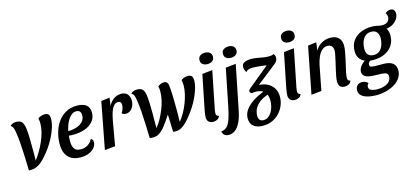

<svg xmlns="http://www.w3.org/2000/svg" viewBox="-70 -1298 4505 2072"><g transform="rotate(-15 2183.0 -262.0)"><path d="M122.7 12.3Q117.5 12.3 111.9 12.2Q106.3 12.2 100.3 11.2Q98.3 -70.8 95.3 -148.2Q92.3 -225.5 87.3 -292.8Q82.3 -360.2 74.3 -410Q69 -450.3 60.9 -471Q52.8 -491.7 33.3 -502.7Q44.3 -516.5 61.4 -523.2Q78.5 -530 102 -530Q152 -530 170.3 -500.5Q188.7 -471 193.7 -410Q195.5 -393.8 196.8 -367.3Q198 -340.8 198.9 -298.2Q199.8 -255.7 199.8 -187.7Q199.8 -163.7 199.8 -134.7Q199.8 -105.7 198.8 -72.3Q227.2 -108.7 254.2 -154.6Q281.2 -200.5 303.2 -250.4Q325.3 -300.3 338.2 -350.3Q351.2 -400.3 351.2 -444.8Q351.2 -458.5 349.8 -473.1Q348.3 -487.7 344.2 -502.7Q356.8 -514.7 377.4 -522.3Q398 -530 420 -530Q441.5 -530 453.5 -522.4Q465.5 -514.8 470.4 -500.3Q475.3 -485.8 475.3 -464.3Q475.3 -421 458.7 -368.1Q442 -315.2 415 -263.1Q388 -211 357 -167Q291.8 -76.8 238 -32.2Q184.2 12.3 122.7 12.3Z M677.7 20Q620.5 20 579.2 -1.6Q538 -23.2 516.1 -66.8Q494.2 -110.5 494.2 -177.8Q494.2 -241.2 511.6 -303.8Q529 -366.3 564.2 -417.2Q599.3 -468.2 653.7 -499.1Q708 -530 781.8 -530Q821 -530 851.9 -519.2Q882.8 -508.3 900.9 -483.2Q919 -458.2 919 -415.2Q919 -357.5 884.7 -317.5Q850.3 -277.5 793.1 -257.2Q735.8 -237 666.7 -236.8Q653.8 -236.7 638.4 -237.4Q623 -238.2 613.2 -239Q612.2 -222.5 611.2 -207Q610.2 -191.5 610.2 -179.3Q610.2 -124.7 629.9 -94.2Q649.7 -63.7 702.7 -63.7Q746.2 -63.7 780.1 -84.5Q814 -105.3 833 -142.7Q847 -139.3 852.1 -127Q857.2 -114.7 857.2 -101.8Q857.2 -72.3 836.2 -44.3Q815.2 -16.3 775.2 1.8Q735.3 20 677.7 20ZM620 -287.7Q654.2 -287.7 687.6 -295.1Q721 -302.5 748.8 -317.6Q776.5 -332.7 793.2 -357.2Q809.8 -381.8 809.8 -415.3Q809.7 -444.2 796.5 -458.8Q783.3 -473.3 758.3 -473.3Q730.2 -473.3 706.6 -455.8Q683 -438.3 665.8 -410.3Q648.7 -382.3 637.2 -349.9Q625.7 -317.5 620 -287.7Z M949 12 1048.7 -510 1143.8 -522 1131.8 -432Q1150.8 -474.5 1188.9 -502.2Q1227 -530 1273.8 -530Q1323.3 -530 1345.7 -500.8Q1368 -471.7 1368 -430Q1368 -380.5 1340.8 -344.3Q1313.7 -308.2 1269.8 -308.2Q1258.3 -308.2 1245.7 -312.2Q1233 -316.3 1226.3 -326.3Q1238.7 -342.8 1247 -367.2Q1255.3 -391.7 1255.3 -411.8Q1255.3 -431.2 1246.6 -442.1Q1237.8 -453 1219 -453Q1194.5 -453 1176.7 -435.4Q1158.8 -417.8 1147 -390.7Q1135.2 -363.5 1127.3 -333.2Q1119.5 -302.8 1115 -278L1066.2 0Z M1486 15.3Q1477.7 15.3 1468.5 14.2Q1459.3 13 1450 11.2Q1448 -70.8 1445 -148.2Q1442 -225.5 1437 -292.8Q1432 -360.2 1424 -410Q1418.7 -450.3 1410.6 -471Q1402.5 -491.7 1383 -502.7Q1393 -515.7 1410.2 -522.8Q1427.3 -530 1453.3 -530Q1486.3 -530 1504.3 -517.1Q1522.3 -504.2 1531.3 -477.5Q1540.3 -450.8 1543.2 -410Q1545 -393.3 1545.9 -366.9Q1546.8 -340.5 1547.8 -306.6Q1548.7 -272.7 1548.7 -232.3Q1548.7 -189.7 1547.8 -147.3Q1547 -105 1547.7 -72.3Q1576.7 -108 1602.1 -153.4Q1627.5 -198.8 1647.8 -249.2Q1668.2 -299.5 1679.5 -349.4Q1690.8 -399.3 1690.8 -443.8Q1690.8 -458.7 1689.4 -473.2Q1688 -487.7 1683.8 -502.7Q1694.8 -512.3 1712.6 -521.2Q1730.3 -530 1751.2 -530Q1774.7 -530 1785.2 -518.2Q1795.8 -506.3 1799.2 -487.3Q1802.5 -468.3 1803.8 -444.7Q1805.5 -422.3 1806.8 -391.4Q1808.2 -360.5 1808.7 -327.4Q1809.2 -294.3 1809.6 -264.5Q1810 -234.7 1810 -214Q1810 -186.3 1809.6 -149.9Q1809.2 -113.5 1808.2 -72.3Q1837.2 -108 1863.1 -153.4Q1889 -198.8 1908.5 -249.2Q1928 -299.5 1939.3 -349.4Q1950.7 -399.3 1950.7 -443.8Q1950.7 -458.7 1949.2 -473.2Q1947.8 -487.7 1943.7 -502.7Q1956.2 -514.7 1976.8 -522.3Q1997.5 -530 2018.7 -530Q2040.2 -530 2052.5 -522.4Q2064.8 -514.8 2070.1 -500.3Q2075.3 -485.8 2075.3 -464.3Q2075.3 -431.7 2065 -392.7Q2054.7 -353.7 2037.6 -312.6Q2020.5 -271.5 1999.4 -233.3Q1978.3 -195.2 1955.8 -163.2Q1922.7 -116.2 1888.5 -75.9Q1854.3 -35.7 1817.6 -10.7Q1780.8 14.3 1739.7 14.3Q1732.7 14.3 1725.5 13.6Q1718.3 12.8 1711.2 11Q1710.5 -47.2 1708.4 -93Q1706.3 -138.8 1704.3 -182.8Q1658 -110.3 1623 -66.8Q1588 -23.2 1556 -3.9Q1524 15.3 1486 15.3Z M2159.2 20Q2126.8 20 2108.8 2.1Q2090.8 -15.8 2090.8 -47.8Q2090.8 -59.7 2092.8 -76.7Q2094.8 -93.7 2098.1 -112.2Q2101.3 -130.7 2104.6 -147.2Q2107.8 -163.8 2110.2 -175.7L2177.8 -510L2291.7 -522L2208 -104.2Q2207 -96.2 2205 -83.4Q2203 -70.7 2203 -62.2Q2203 -47.2 2210.4 -38Q2217.8 -28.8 2233.2 -27.7Q2226.8 -3.2 2205.6 8.4Q2184.3 20 2159.2 20ZM2259.7 -598Q2228 -598 2207.1 -613.6Q2186.2 -629.2 2186.2 -660Q2186.2 -692.7 2208.2 -708.5Q2230.3 -724.3 2262 -724.3Q2294.3 -724.3 2315.3 -708.6Q2336.3 -692.8 2336.3 -662Q2336.3 -629.3 2314.2 -613.7Q2292 -598 2259.7 -598Z M2285.8 200Q2256.7 200 2237.7 185.4Q2218.7 170.8 2214.2 142Q2252.5 140 2278 115.6Q2303.5 91.2 2321.8 38.4Q2340.2 -14.3 2357 -99.2L2439.7 -510L2554 -522L2455.3 -31.8Q2438.8 53.2 2412.5 104.2Q2386.2 155.2 2354 177.6Q2321.8 200 2285.8 200ZM2521.7 -598Q2490 -598 2469.1 -613.6Q2448.2 -629.2 2448.2 -660Q2448.2 -692.7 2470.7 -708.5Q2493.2 -724.3 2524.8 -724.3Q2557.2 -724.3 2578.2 -708.6Q2599.2 -692.8 2599.2 -662Q2599.2 -629.3 2576.6 -613.7Q2554 -598 2521.7 -598Z M2670 200Q2599.5 200 2562.6 169.2Q2525.7 138.3 2525.7 80.3Q2525.7 30.7 2556.2 -12.7Q2586.7 -56.2 2643.5 -93.6Q2700.3 -131 2778.8 -159.7L2820.7 -117.7Q2745.7 -95.5 2704.6 -61.8Q2663.5 -28.2 2647.8 8.4Q2632.2 45 2632.2 78.3Q2632.2 110.8 2646.4 126.8Q2660.7 142.8 2687.7 142.8Q2726.7 142.8 2754.7 114.9Q2782.7 87 2797.8 44.2Q2812.8 1.3 2812.8 -42.2Q2812.8 -85.5 2798.2 -115.2Q2783.5 -145 2753.8 -160.3Q2724.2 -175.7 2679.3 -175.7Q2669 -175.7 2657.8 -174.2Q2646.7 -172.8 2640.3 -170.8L2717.3 -237.8Q2785.3 -237.7 2830.9 -213.8Q2876.5 -190 2899.8 -149.6Q2923.2 -109.2 2923.2 -57.8Q2923.2 -7.8 2904.7 38.4Q2886.2 84.7 2852.2 121.2Q2818.3 157.7 2771.8 178.8Q2725.3 200 2670 200ZM2640.3 -170.8Q2628.5 -176 2623.8 -182.7Q2619.2 -189.3 2619.2 -195.3Q2619.2 -205.3 2623.3 -211.5Q2627.5 -217.7 2638.2 -227.2L2872.8 -419.7Q2852.3 -424.3 2822.9 -427.4Q2793.5 -430.5 2765.8 -432.8Q2738 -435 2719.7 -435Q2691 -435 2673.1 -428.8Q2655.2 -422.5 2641.2 -406.3Q2632.3 -420.7 2627 -436.1Q2621.7 -451.5 2621.7 -467Q2621.7 -501.7 2651.5 -515.8Q2681.3 -530 2722.7 -530Q2755.2 -530 2788.5 -524.4Q2821.8 -518.8 2855 -512.8Q2888.2 -506.7 2919.8 -506.7Q2955 -506.7 2975.8 -517.8Q2984.5 -508.2 2988.3 -497.3Q2992.2 -486.5 2992.2 -472.8Q2992.2 -458.7 2983.7 -441.8Q2975.2 -425 2955.7 -409.8L2721.8 -225.7Z M3071.2 20Q3038.8 20 3020.8 2.1Q3002.8 -15.8 3002.8 -47.8Q3002.8 -59.7 3004.8 -76.7Q3006.8 -93.7 3010.1 -112.2Q3013.3 -130.7 3016.6 -147.2Q3019.8 -163.8 3022.2 -175.7L3089.8 -510L3203.7 -522L3120 -104.2Q3119 -96.2 3117 -83.4Q3115 -70.7 3115 -62.2Q3115 -47.2 3122.4 -38Q3129.8 -28.8 3145.2 -27.7Q3138.8 -3.2 3117.6 8.4Q3096.3 20 3071.2 20ZM3171.7 -598Q3140 -598 3119.1 -613.6Q3098.2 -629.2 3098.2 -660Q3098.2 -692.7 3120.2 -708.5Q3142.3 -724.3 3174 -724.3Q3206.3 -724.3 3227.3 -708.6Q3248.3 -692.8 3248.3 -662Q3248.3 -629.3 3226.2 -613.7Q3204 -598 3171.7 -598Z M3627.7 20Q3596.8 20 3578.3 2.5Q3559.8 -15 3559.8 -55Q3559.8 -77 3566.2 -111.8Q3572.7 -146.7 3582 -186.3Q3591.3 -226 3600.2 -264.9Q3609 -303.8 3615.4 -335.6Q3621.8 -367.3 3621.8 -384.8Q3621.8 -418.2 3604.9 -435.6Q3588 -453 3559.7 -453Q3520.7 -453 3493.6 -426.2Q3466.5 -399.3 3449.9 -358.8Q3433.3 -318.3 3424.8 -278.3L3370.7 0L3257 12L3358.7 -510L3453.7 -522L3441.7 -432Q3468.8 -480.3 3514 -505.2Q3559.2 -530 3608.8 -530Q3670 -530 3702.1 -498.2Q3734.2 -466.5 3734.2 -409.8Q3734.2 -382.3 3727.8 -345.2Q3721.5 -308 3712.2 -266.7Q3703 -225.3 3693.8 -185.9Q3684.7 -146.5 3678.3 -114.8Q3672 -83 3672 -65.3Q3672 -50.2 3677.8 -40Q3683.5 -29.8 3702.2 -27.7Q3695.8 -3.2 3674.7 8.4Q3653.5 20 3627.7 20Z M3940.7 198.3Q3899.5 198.3 3863.8 192.5Q3828 186.7 3801.1 174Q3774.2 161.3 3759.2 141.6Q3744.2 121.8 3744.3 94Q3744.7 61.3 3763.8 41.1Q3782.8 20.8 3817.7 20.8Q3838.2 20.8 3855 27.9Q3871.8 35 3884.8 50.2Q3876.8 56 3871.8 65.4Q3866.7 74.8 3866.7 88Q3866.7 115 3892.2 126.9Q3917.8 138.8 3969 138.8Q4003.2 138.8 4037.6 128.2Q4072 117.7 4094.6 94.7Q4117.2 71.7 4117.3 34.7Q4117.7 2.3 4085.5 -5.4Q4053.3 -13.2 3979.2 -13.2Q3934.7 -13.2 3902.4 -20.7Q3870.2 -28.2 3853.3 -44.8Q3836.5 -61.5 3836.3 -89Q3837.2 -117.7 3857.1 -146.3Q3877 -175 3908 -194.3Q3870.5 -211 3849.3 -241.8Q3828.2 -272.7 3828.2 -319.2Q3828.2 -389.3 3861.2 -435.8Q3894.3 -482.3 3949.5 -506.2Q4004.7 -530 4069.7 -530Q4099.5 -530 4119.8 -526.2Q4140 -522.5 4155.8 -518.8Q4171.7 -515 4189.2 -515Q4233 -515 4252.8 -535.6Q4272.7 -556.2 4273.3 -585.2Q4273.3 -607.7 4257.7 -631.7Q4271.2 -642.2 4285.8 -648.6Q4300.5 -655 4317.2 -655Q4340.3 -655 4353.3 -639.4Q4366.3 -623.8 4366.3 -599.8Q4366.3 -568.8 4347.9 -540.3Q4329.5 -511.8 4297.8 -492.3Q4266.2 -472.8 4224.7 -467Q4235.2 -451.2 4240.6 -431.3Q4246 -411.5 4246 -387.3Q4246 -321.5 4213.6 -274.2Q4181.2 -226.8 4126.2 -202.2Q4071.2 -177.7 4003.3 -177.7Q3993.2 -177.7 3983.6 -178.2Q3974 -178.7 3964.2 -179.7Q3954.3 -173 3947.2 -163.3Q3940 -153.7 3940 -139.2Q3940 -118.2 3962.9 -113.6Q3985.8 -109 4032.3 -109H4088Q4163.8 -109 4197.5 -80.3Q4231.2 -51.7 4231 -2.8Q4230.8 47 4204.5 84.5Q4178.2 122 4135.4 147.2Q4092.7 172.3 4041.4 185.3Q3990.2 198.3 3940.7 198.3ZM4019.7 -228.3Q4062.5 -228.3 4087.8 -253Q4113 -277.7 4124.8 -314.1Q4136.7 -350.5 4136.8 -386.2Q4136.7 -426 4116.8 -452Q4097 -478 4054 -478Q4022.3 -478 3999.8 -464.5Q3977.3 -451 3963.1 -427.3Q3948.8 -403.7 3942.2 -374.1Q3935.5 -344.5 3935.7 -313.2Q3935.7 -273 3957.7 -250.7Q3979.7 -228.3 4019.7 -228.3Z"/></g></svg>

Font: Sansita Swashed Light
Style: Regular
Weight: 300
Designer: Pablo Cosgaya
Foundry: Omnibus-Type
Version: Version 1.003